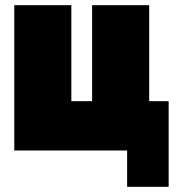

<svg xmlns="http://www.w3.org/2000/svg" viewBox="-20 -580 680 740"><path d="M555 -560V-190H630V140H470V0H35V-560H255V-190H335V-560Z"/></svg>

Font: Tektur SemiCondensed Black
Style: Regular
Weight: 900
Width: 4
Designer: Adam Jagosz
Foundry: Adam Jagosz
Version: Version 1.005;gftools[0.9.30]